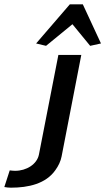

<svg xmlns="http://www.w3.org/2000/svg" viewBox="-110 -697 487 888"><path d="M-90 168C-81 170 -68 171 -59 171C21 171 102 153 146 90C160 71 171 48 175 26L266 -443H160L70 18C61 63 12 93 -40 93C-49 93 -56 92 -65 91ZM57 -496 103 -485 225 -585 307 -485 357 -496 273 -677H213Z"/></svg>

Font: KpSans
Style: BoldItalic
Weight: 700
Italic angle: -11°
Version: Version 0.66